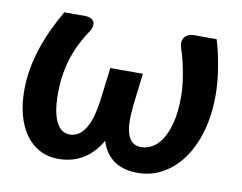

<svg xmlns="http://www.w3.org/2000/svg" viewBox="-63 -597 868 688"><g transform="rotate(10 371.0 -252.5)"><path d="M672.5 -513Q679.5 -491 685.2 -465.8Q691 -440.5 695.2 -414.2Q699.5 -388 701.8 -362Q704 -336 704 -313Q704 -242.5 687.2 -183.5Q670.5 -124.5 640.2 -82Q610 -39.5 568.2 -15.8Q526.5 8 476.5 8Q447 8 424.8 1Q402.5 -6 386.2 -18.5Q370 -31 359.2 -48Q348.5 -65 342.5 -85Q331 -65 316 -48Q301 -31 282 -18.5Q263 -6 239.5 1Q216 8 187.5 8Q149 8 118.8 -8.5Q88.5 -25 67.8 -54.5Q47 -84 36.2 -124.5Q25.5 -165 25.5 -213Q25.5 -253.5 32.5 -292.5Q39.5 -331.5 52 -369Q64.5 -406.5 81.5 -442.5Q98.5 -478.5 118.5 -513H196Q204 -513 212.2 -510Q220.5 -507 225 -500.5Q229.5 -494 228.5 -483.2Q227.5 -472.5 217 -457.5Q204.5 -438.5 192 -415Q179.5 -391.5 169.2 -362.8Q159 -334 152.8 -299Q146.5 -264 146.5 -222Q146.5 -182.5 152 -156.2Q157.5 -130 166.8 -114.2Q176 -98.5 187.8 -91.8Q199.5 -85 212 -85Q231 -85 245.8 -95Q260.5 -105 271.2 -123.2Q282 -141.5 289 -166.5Q296 -191.5 300 -221.5L315.5 -345H434L419 -221.5H419.5Q416 -191.5 416.8 -166.5Q417.5 -141.5 423.5 -123.2Q429.5 -105 441.5 -95Q453.5 -85 472.5 -85Q491 -85 510.5 -94.8Q530 -104.5 546 -128Q562 -151.5 572.5 -190.8Q583 -230 583 -289Q583 -314 579.5 -340.2Q576 -366.5 571.2 -390Q566.5 -413.5 561.2 -432.2Q556 -451 552.5 -461Q548 -475.5 550.5 -485.5Q553 -495.5 559 -501.5Q565 -507.5 573 -510.2Q581 -513 587 -513Z"/></g></svg>

Font: Lato 2
Style: Bold Italic
Weight: 700
Italic angle: -7°
Designer: Lukasz Dziedzic with Adam Twardoch and Botio Nikoltchev
Foundry: tyPoland Lukasz Dziedzic
Version: Version 2.015; 2015-08-06; http://www.latofonts.com/